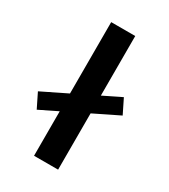

<svg xmlns="http://www.w3.org/2000/svg" viewBox="-174 -785 768 871"><g transform="rotate(30 210.0 -350.0)"><path d="M53 -187 16 -262 367 -434 404 -359ZM147 0V-700H273V0Z"/></g></svg>

Font: Space 7353
Style: Regular
Weight: 400
Designer: Christine Claussen + Ruben Lyon  (Space 7353)
Version: Version 1.000;FEAKit 1.0